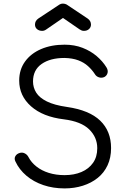

<svg xmlns="http://www.w3.org/2000/svg" viewBox="-20 -1040 702 1070"><path d="M340 10Q276 10 221.5 -8.5Q167 -27 127 -61Q87 -95 66 -140Q58 -156 65.5 -169.5Q73 -183 91 -188Q105 -192 118.5 -185Q132 -178 139 -164Q154 -135 183 -112Q212 -89 252 -76.5Q292 -64 340 -64Q393 -64 434 -81.5Q475 -99 498.5 -132.5Q522 -166 522 -214Q522 -275 477 -319Q432 -363 336 -375Q219 -389 153 -447.5Q87 -506 87 -591Q87 -652 119.5 -697Q152 -742 209 -766.5Q266 -791 340 -791Q395 -791 440 -773.5Q485 -756 518.5 -727.5Q552 -699 573 -665Q583 -649 579.5 -634Q576 -619 562 -611Q547 -604 531.5 -609Q516 -614 508 -628Q493 -651 470.5 -671.5Q448 -692 416 -704Q384 -716 339 -717Q260 -717 212 -683.5Q164 -650 164 -586Q164 -552 182 -523.5Q200 -495 241.5 -474.5Q283 -454 353 -444Q478 -426 538.5 -367.5Q599 -309 599 -215Q599 -161 579.5 -119Q560 -77 524.5 -48.5Q489 -20 441.5 -5Q394 10 340 10ZM215 -868Q198 -868 186.5 -877.5Q175 -887 175 -903Q175 -924 194 -937L312 -1015Q320 -1020 331 -1020Q337 -1020 342 -1018.5Q347 -1017 351 -1015L468 -937Q487 -924 487 -903Q487 -888 476 -878Q465 -868 448 -868Q441 -868 435.5 -870Q430 -872 424 -876L331 -940L238 -876Q227 -868 215 -868Z"/></svg>

Font: Comfortaa
Style: Regular
Weight: 400
Designer: Johan Aakerlund
Foundry: Johan Aakerlund
Version: Version 3.104; ttfautohint (v1.8.1.43-b0c9)